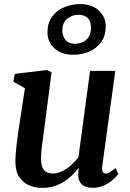

<svg xmlns="http://www.w3.org/2000/svg" viewBox="-20 -906 635 936"><path d="M185.5 10Q153 10 123.2 -2Q93.5 -14 74.5 -41.8Q55.5 -69.5 55 -117Q55 -134.5 56.5 -155.5Q58 -176.5 60.8 -199.8Q63.5 -223 66.8 -246.8Q70 -270.5 73.5 -292.5L101.5 -476L45 -507.5L52 -546L209 -564.5L231.5 -553.5L197 -289Q194.5 -268 191.5 -246.5Q188.5 -225 185.8 -205.2Q183 -185.5 181.5 -167.8Q180 -150 180 -136Q180 -107 186.5 -90.5Q193 -74 206 -67.2Q219 -60.5 237.5 -60.5Q261 -60.5 284.2 -72Q307.5 -83.5 327.8 -101.8Q348 -120 362.5 -140L419 -560.5H542L478.5 -96.5Q476 -77.5 481 -68.8Q486 -60 495.5 -60Q504.5 -60 515 -66Q525.5 -72 543.5 -87L556.5 -58Q551.5 -50 534.8 -33.8Q518 -17.5 491.8 -4Q465.5 9.5 432 9.5Q397 9.5 379.8 -6.2Q362.5 -22 361.5 -48.5Q361.5 -51 361.5 -55.2Q361.5 -59.5 362 -64.8Q362.5 -70 363 -75.5Q363.5 -81 364 -85.5L362.5 -86.5Q349 -69 331.5 -51.8Q314 -34.5 292 -20.5Q270 -6.5 243.8 1.8Q217.5 10 185.5 10ZM337.5 -639Q280.5 -639 246 -669.8Q211.5 -700.5 211.5 -749Q211.5 -786.5 226.2 -812.5Q241 -838.5 264.5 -854.8Q288 -871 315.8 -878.5Q343.5 -886 369 -886Q428.5 -886 462 -854.5Q495.5 -823 495.5 -777.5Q495 -730 472.2 -699.2Q449.5 -668.5 413.5 -653.8Q377.5 -639 337.5 -639ZM344 -692.5Q362 -692.5 380.5 -699.5Q399 -706.5 411.2 -724Q423.5 -741.5 423.5 -772Q423.5 -803.5 407 -818.8Q390.5 -834 361 -834Q334 -834 309 -815.8Q284 -797.5 284 -757Q284 -731 299.2 -711.8Q314.5 -692.5 344 -692.5Z"/></svg>

Font: Merriweather 24pt SemiBold
Style: Italic
Weight: 600
Italic angle: -7.8°
Version: Version 2.101